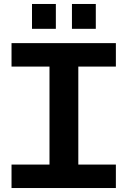

<svg xmlns="http://www.w3.org/2000/svg" viewBox="-20 -946 642 966"><path d="M229 -102V-627H374V-102ZM38 0V-118H563V0ZM38 -611V-729H563V-611ZM141 -801V-926H261V-801ZM342 -801V-926H462V-801Z"/></svg>

Font: Hubot Sans Condensed ExtraLight SemiBold
Style: Regular
Weight: 600
Version: Version 2.000